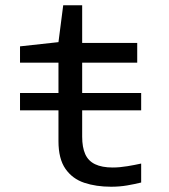

<svg xmlns="http://www.w3.org/2000/svg" viewBox="-20 -699 640 729"><path d="M56 -280V-346H516V-280ZM402 10Q345 10 300 -5Q255 -20 228.5 -58Q202 -96 202 -163V-461H56V-523L202 -539L220 -679H292V-536H501V-461H292V-180Q292 -140 303.5 -114Q315 -88 341 -75.5Q367 -63 408 -63Q434 -63 464 -68Q494 -73 516 -78V-6Q492 0 463 5Q434 10 402 10Z"/></svg>

Font: Noto Sans Mono
Style: Regular
Weight: 400
Designer: Monotype Design Team
Foundry: Monotype Imaging Inc.
Version: Version 2.014